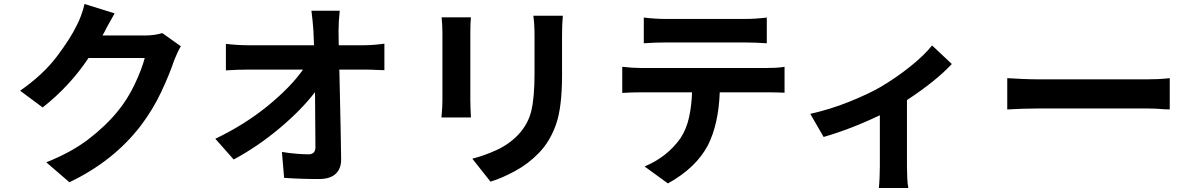

<svg xmlns="http://www.w3.org/2000/svg" viewBox="-20 -855 5980 963"><path d="M794 -689 887 -623Q869 -592 853 -551Q830 -482 788.5 -393.5Q747 -305 684 -222Q547 -45 328 59L212 -41Q336 -90 422 -155.5Q508 -221 569 -295Q620 -357 655.5 -432Q691 -507 706 -564H424Q329 -422 194 -316L81 -400Q197 -481 265.5 -572Q334 -663 365 -728Q376 -748 387 -778Q398 -808 404 -835L555 -788Q534 -752 518 -722Q510 -705 503 -693L494 -677H707Q754 -677 794 -689Z M1679 -628H1804Q1829 -628 1859 -630.5Q1889 -633 1908 -636V-503Q1892 -504 1875 -504Q1838 -506 1811 -506H1682Q1683 -441 1685 -373Q1689 -206 1691 -58Q1692 -10 1664 16.5Q1636 43 1579 43Q1488 43 1405 37L1394 -93Q1429 -87 1465.5 -84Q1502 -81 1527 -81Q1565 -81 1562 -123Q1562 -224 1560 -393Q1492 -304 1382.5 -212Q1273 -120 1152 -55L1060 -159Q1208 -230 1323 -324Q1438 -418 1500 -506H1227Q1173 -506 1113 -502V-635Q1136 -632 1167.5 -630Q1199 -628 1224 -628H1555Q1554 -667 1552 -700Q1549 -746 1542 -801H1684Q1678 -747 1678 -700Z M2195 -768H2342Q2339 -739 2339 -691V-353Q2339 -334 2340 -309Q2341 -284 2342 -266H2194Q2195 -275 2196 -288Q2199 -323 2199 -354V-691Q2199 -705 2198 -727.5Q2197 -750 2195 -768ZM2655 -776H2803Q2799 -736 2799 -676V-478Q2799 -317 2769 -231.5Q2739 -146 2683 -88Q2631 -34 2564 2.5Q2497 39 2440 56L2349 -59Q2414 -76 2474 -104Q2534 -132 2580 -180Q2630 -234 2645.5 -301.5Q2661 -369 2661 -486V-676Q2661 -736 2655 -776Z M3718 -642H3316Q3265 -642 3209 -638V-767Q3267 -760 3316 -760H3718Q3769 -760 3826 -767V-638Q3769 -642 3718 -642ZM3197 -514H3824Q3840 -514 3867 -515Q3894 -516 3915 -520V-390Q3896 -391 3870.5 -391.5Q3845 -392 3824 -392H3590Q3584 -233 3531 -127Q3471 -13 3330 65L3213 -20Q3327 -68 3394 -163Q3424 -210 3436.5 -268.5Q3449 -327 3451 -392H3197Q3152 -392 3101 -389V-520Q3151 -514 3197 -514Z M4655 -627 4754 -534Q4675 -449 4529 -353V-20Q4529 6 4530.5 38.5Q4532 71 4536 88H4388Q4390 71 4391.5 38.5Q4393 6 4393 -20V-277Q4249 -208 4111 -168L4044 -284Q4143 -306 4239 -344.5Q4335 -383 4397 -419Q4475 -465 4545 -521Q4615 -577 4655 -627Z M5032 -306V-463Q5061 -461 5107.5 -459Q5154 -457 5193 -457H5730Q5792 -457 5837 -462Q5842 -463 5847 -463V-306Q5836 -306 5820 -307Q5775 -311 5730 -311H5193Q5150 -311 5105.5 -309.5Q5061 -308 5032 -306Z"/></svg>

Font: Source Han Sans CN Bold
Style: Bold
Weight: 700
Designer: Ryoko NISHIZUKA 西塚涼子 (kana & ideographs); Paul D. Hunt (Latin, Greek & Cyrillic); Wenlong ZHANG 张文龙 (bopomofo); Sandoll 
Foundry: Adobe Systems Incorporated
Version: Version 1.00;May 30, 2023;FontCreator 11.5.0.2422 32-bit